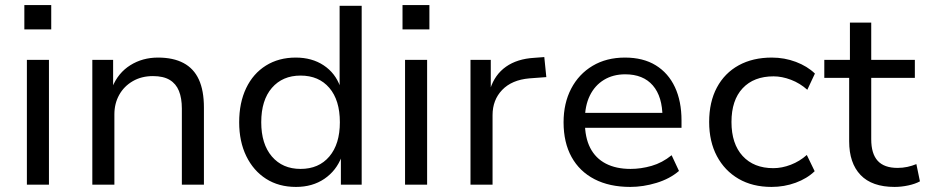

<svg xmlns="http://www.w3.org/2000/svg" viewBox="-20 -728 3657 757"><path d="M76 -612V-708H182V-612ZM86 0V-492H173V0Z M344 0V-492H426V-385H423Q446 -441 494 -471Q542 -501 603 -501Q663 -501 703.5 -479.5Q744 -458 764 -414.5Q784 -371 784 -304V0H697V-300Q697 -341 685.5 -369.5Q674 -398 649 -413Q624 -428 583 -428Q538 -428 503.5 -408Q469 -388 450 -354Q431 -320 431 -277V0Z M1147 9Q1079 9 1029 -23Q979 -55 951 -112.5Q923 -170 923 -246Q923 -323 950.5 -380.5Q978 -438 1028.5 -469.5Q1079 -501 1146 -501Q1210 -501 1256 -470.5Q1302 -440 1321 -387H1319V-705H1406V0H1324V-110H1327Q1306 -55 1259 -23Q1212 9 1147 9ZM1165 -62Q1237 -62 1278.5 -111Q1320 -160 1320 -246Q1320 -333 1278.5 -381.5Q1237 -430 1165 -430Q1094 -430 1052 -381.5Q1010 -333 1010 -246Q1010 -160 1052 -111Q1094 -62 1165 -62Z M1567 -612V-708H1673V-612ZM1577 0V-492H1664V0Z M1835 0V-492H1915V-378H1913Q1931 -434 1975 -465Q2019 -496 2086 -500L2126 -503L2134 -424L2067 -419Q1998 -413 1960 -373.5Q1922 -334 1922 -274V0Z M2465 9Q2383 9 2324 -21.5Q2265 -52 2233.5 -109Q2202 -166 2202 -246Q2202 -321 2232 -378.5Q2262 -436 2316.5 -468.5Q2371 -501 2444 -501Q2516 -501 2565.5 -470.5Q2615 -440 2641 -384.5Q2667 -329 2667 -253V-224H2267V-283H2610L2592 -265Q2592 -347 2554 -391Q2516 -435 2445 -435Q2397 -435 2361 -413Q2325 -391 2305.5 -351Q2286 -311 2286 -256V-247Q2286 -186 2307 -145Q2328 -104 2368.5 -83Q2409 -62 2466 -62Q2507 -62 2549 -74Q2591 -86 2628 -116L2657 -54Q2621 -23 2568.5 -7Q2516 9 2465 9Z M3022 9Q2947 9 2892 -23Q2837 -55 2806.5 -112.5Q2776 -170 2776 -247Q2776 -326 2806.5 -383Q2837 -440 2892.5 -470.5Q2948 -501 3023 -501Q3073 -501 3118 -484Q3163 -467 3193 -438L3163 -374Q3134 -400 3098.5 -413.5Q3063 -427 3030 -427Q2952 -427 2908 -380Q2864 -333 2864 -247Q2864 -161 2908 -113Q2952 -65 3029 -65Q3063 -65 3098 -78.5Q3133 -92 3161 -117L3192 -53Q3162 -24 3117 -7.5Q3072 9 3022 9Z M3507 9Q3418 9 3373 -38Q3328 -85 3328 -171V-421H3230V-492H3331V-639H3415V-492H3587V-421H3415V-179Q3415 -122 3440.5 -94Q3466 -66 3519 -66Q3539 -66 3557.5 -70Q3576 -74 3593 -81L3607 -13Q3589 -3 3561.5 3Q3534 9 3507 9Z"/></svg>

Font: Nunito Sans 9pt
Style: Regular
Weight: 400
Version: Version 3.101;gftools[0.9.27]